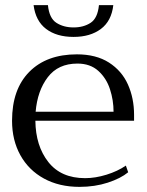

<svg xmlns="http://www.w3.org/2000/svg" viewBox="-20 -719 574 749"><path d="M111 -699H167Q172 -648 200 -630Q228 -612 267 -612Q306 -612 333.5 -630Q361 -648 366 -699H422Q415 -637 373.5 -606Q332 -575 267 -575Q201 -575 160 -606Q119 -637 111 -699ZM503 -248H118Q119 -150 168.5 -87Q218 -24 312 -24Q352 -24 395.5 -37.5Q439 -51 471 -73L480 -47Q451 -23 400.5 -6.5Q350 10 290 10Q211 10 151.5 -22.5Q92 -55 59.5 -113.5Q27 -172 27 -248Q27 -371 94.5 -439Q162 -507 280 -507Q355 -507 405 -475Q455 -443 479 -389.5Q503 -336 503 -271ZM423 -283Q423 -328 409 -371Q395 -414 363.5 -442.5Q332 -471 282 -471Q207 -471 166.5 -418Q126 -365 119 -283Z"/></svg>

Font: Trirong
Style: Regular
Weight: 400
Version: Version 1.000